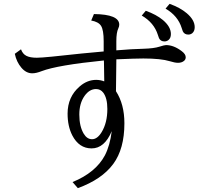

<svg xmlns="http://www.w3.org/2000/svg" viewBox="-20 -894 1040 1000"><path d="M739.3 -837.9Q793.9 -818.4 828.6 -789.6Q870.1 -754.4 870.1 -716.8Q870.1 -695.3 856.9 -685.1Q847.7 -678.2 836.9 -678.2Q816.4 -678.2 808.1 -695.3Q806.6 -698.2 802.2 -712.4Q782.2 -775.9 718.3 -813ZM863.3 -874Q918 -854.5 952.6 -825.2Q994.1 -790 994.1 -752.4Q994.1 -731.4 981 -720.7Q971.7 -713.9 960.9 -713.9Q940.4 -713.9 932.1 -731Q930.7 -733.9 926.3 -748Q906.7 -811.5 842.3 -849.1ZM520 -626V-679.2Q520 -737.8 506.3 -759.3Q493.2 -780.3 455.1 -787.1L469.2 -820.8Q601.1 -819.3 601.1 -765.6Q601.1 -756.3 596.2 -746.1Q585.9 -724.6 585.9 -679.7V-665V-631.8Q666 -638.7 728 -640.1Q781.2 -641.6 810.5 -650.9Q836.4 -659.2 844.7 -659.2Q885.3 -659.2 927.2 -627Q947.3 -611.8 947.3 -595.7Q947.3 -583.5 937.5 -576.2Q925.8 -566.9 907.2 -566.9Q890.6 -566.9 864.3 -575.2Q817.9 -589.4 726.6 -589.4Q684.6 -589.4 585.9 -585V-576.2Q584 -463.9 584 -418.9Q627.9 -351.1 627.9 -252Q627.9 -118.7 569.8 -40Q510.3 40.5 385.3 85.9L357.9 54.2Q478.5 4.9 526.4 -85Q552.7 -135.7 562 -210.9Q524.4 -121.1 457 -121.1Q391.6 -121.1 356.4 -189Q332 -236.8 332 -302.2Q332 -390.1 395.5 -444.3Q434.6 -478 481 -478Q502.4 -478 522.9 -470.2V-477.5Q522.9 -517.1 521.5 -568.4L521 -579.1Q278.8 -554.7 196.8 -523.4Q168.5 -512.2 147.9 -512.2Q116.2 -512.2 91.3 -541.5Q65.9 -571.3 57.1 -613.8L89.4 -637.2Q98.1 -612.8 117.7 -603Q136.7 -593.3 171.9 -593.3Q192.4 -593.3 251.5 -599.1Q426.8 -618.2 520 -626ZM480 -430.2Q445.8 -430.2 420.4 -394.5Q393.1 -356 393.1 -297.4Q393.1 -235.4 416.5 -196.8Q433.6 -168.9 459.5 -168.9Q486.8 -168.9 509.3 -205.6Q539.1 -254.4 539.1 -326.7Q539.1 -383.3 517.6 -411.6Q503.4 -430.2 480 -430.2Z"/></svg>

Font: BIZ UDMincho
Style: Regular
Weight: 400
Monospace: yes
Designer: TypeBank Co., Ltd.
Foundry: Morisawa Inc.
Version: Version 1.06